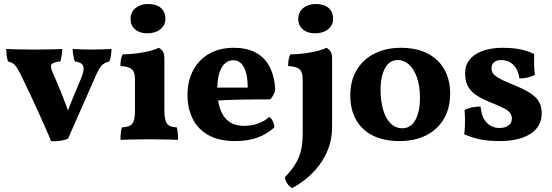

<svg xmlns="http://www.w3.org/2000/svg" viewBox="-20 -711 2819 980"><path d="M241.2 9Q229 -20 212.5 -57Q196 -94 177.9 -134.4Q159.8 -174.8 141.7 -213.4Q123.6 -252 108.1 -284.1Q92.6 -316.2 82.4 -337Q70 -360.4 61.3 -372.3Q52.6 -384.2 43.3 -389.3Q34 -394.4 21 -397Q16.4 -410.6 14.2 -427.3Q12 -444 12 -461Q34.2 -460 70.4 -459Q106.6 -458 147.6 -458Q174 -458 202.8 -458.5Q231.6 -459 256.6 -459.5Q281.6 -460 297.6 -461Q297.6 -445.2 294.7 -427.5Q291.8 -409.8 288.2 -397.8Q248.4 -393.2 241.8 -380.6Q235.2 -368 253 -331.2Q262.4 -310.2 273.3 -284.5Q284.2 -258.8 296 -229.1Q307.8 -199.4 319.3 -168.6Q330.8 -137.8 341 -107H312Q334.4 -168.4 353.9 -215.6Q373.4 -262.8 393.8 -310.8Q412.8 -357.8 404.3 -375.5Q395.8 -393.2 362 -397.4Q357.6 -409.8 354.3 -427.2Q351 -444.6 351 -461Q370 -460 395.5 -459Q421 -458 448.8 -458Q476.6 -458 502.6 -459Q528.6 -460 549 -461Q549 -444.4 546.2 -426.4Q543.4 -408.4 537.6 -397Q520.4 -393 508.7 -384.9Q497 -376.8 486.8 -360Q476.6 -343.2 464.8 -315L327.4 -3.6Q312.4 4 287.9 7.7Q263.4 11.4 241.2 9Z M595 3Q595 -16 596.6 -32.3Q598.2 -48.6 602.4 -61Q642.4 -62.2 655.7 -80.1Q669 -98 669 -148V-303.4Q669 -326.4 663.6 -341.5Q658.2 -356.6 642.2 -364.3Q626.2 -372 594.6 -373.8Q594.6 -389.6 596.9 -405.2Q599.2 -420.8 606 -433.6Q641.4 -433.6 678.3 -438.6Q715.2 -443.6 745 -451.1Q774.8 -458.6 789.2 -467Q803 -461.6 811 -448.7Q819 -435.8 819 -412.6V-148Q819 -98 832.2 -80.1Q845.4 -62.2 882.2 -61Q885.8 -48.6 887.4 -31.7Q889 -14.8 889 3Q875 2 851.2 1.5Q827.4 1 799.2 0.5Q771 0 742.4 0Q713.8 0 685.2 0.5Q656.6 1 632.8 1.5Q609 2 595 3ZM731.2 -541Q693 -541 669.7 -561Q646.4 -581 646.4 -612.8Q646.4 -650 672.2 -670.3Q698 -690.6 735.4 -690.6Q778 -690.6 801.1 -670.6Q824.2 -650.6 824.2 -614Q824.2 -582.6 798.9 -561.8Q773.6 -541 731.2 -541Z M1182 9Q1096 9 1042.1 -22.1Q988.2 -53.2 962.6 -106.5Q937 -159.8 937 -226Q937 -297.2 965.6 -351.5Q994.2 -405.8 1047 -436.4Q1099.8 -467 1172.2 -467Q1245 -467 1291.1 -439.3Q1337.2 -411.6 1359.7 -363.4Q1382.2 -315.2 1385 -252.8Q1378 -222.6 1359.2 -203.8Q1332.6 -203.8 1296.2 -203.5Q1259.8 -203.2 1218.6 -202.7Q1177.4 -202.2 1135.4 -200.4Q1093.4 -198.6 1055.2 -196V-263.8H1244.4Q1244.4 -330.4 1225.5 -366.9Q1206.6 -403.4 1170.4 -403.4Q1147 -403.4 1128.5 -387.4Q1110 -371.4 1099.5 -338Q1089 -304.6 1089 -253Q1089 -201.6 1102.1 -159.6Q1115.2 -117.6 1145.5 -93.1Q1175.8 -68.6 1227.8 -68.6Q1262.6 -68.6 1297 -80.7Q1331.4 -92.8 1354.6 -114.6Q1364.4 -108.4 1372 -92.8Q1379.6 -77.2 1380.4 -60.8Q1342.2 -26 1293.8 -8.5Q1245.4 9 1182 9Z M1471.2 249Q1457 241.4 1446.7 226.6Q1436.4 211.8 1434.2 193.4Q1469.6 156.4 1489.1 124Q1508.6 91.6 1516.8 54.8Q1525 18 1525 -29.8V-303.4Q1525 -326.4 1519.6 -341.5Q1514.2 -356.6 1498.2 -364.3Q1482.2 -372 1450.6 -373.8Q1450.6 -389.6 1452.9 -405.2Q1455.2 -420.8 1462 -433.6Q1498 -433.6 1534.6 -438.6Q1571.2 -443.6 1601 -451.1Q1630.8 -458.6 1645.2 -467Q1658.4 -461.6 1666.7 -448.7Q1675 -435.8 1675 -412.6V-63Q1675 -1.8 1655.7 48.1Q1636.4 98 1605.8 136.9Q1575.2 175.8 1539.4 203.9Q1503.6 232 1471.2 249ZM1587.2 -541Q1549 -541 1525.7 -561Q1502.4 -581 1502.4 -612.8Q1502.4 -650 1528.2 -670.3Q1554 -690.6 1591.4 -690.6Q1634 -690.6 1657.1 -670.6Q1680.2 -650.6 1680.2 -614Q1680.2 -582.6 1654.9 -561.8Q1629.6 -541 1587.2 -541Z M2019.2 9Q1938 9 1881.9 -19.6Q1825.8 -48.2 1796.9 -100.5Q1768 -152.8 1768 -223.6Q1768 -301.2 1801.8 -355.8Q1835.6 -410.4 1893.8 -438.7Q1952 -467 2024.6 -467Q2108.2 -467 2164.4 -437Q2220.6 -407 2249.1 -354.7Q2277.6 -302.4 2277.6 -233.8Q2277.6 -158.8 2245.8 -104.7Q2214 -50.6 2156.3 -20.8Q2098.6 9 2019.2 9ZM2033.8 -56.4Q2078.2 -56.4 2100.9 -99.9Q2123.6 -143.4 2123.6 -209.2Q2123.6 -273 2107.8 -316.7Q2092 -360.4 2066.4 -382.5Q2040.8 -404.6 2011.6 -404.6Q1966.2 -404.6 1944.3 -361.5Q1922.4 -318.4 1922.4 -254.8Q1922.4 -196.4 1935.3 -151.8Q1948.2 -107.2 1973.1 -81.8Q1998 -56.4 2033.8 -56.4Z M2706.6 -435.6Q2705.6 -409.8 2706 -382.5Q2706.4 -355.2 2710.4 -329.2Q2696.2 -320.8 2674.8 -315.7Q2653.4 -310.6 2631 -310.6Q2628.4 -335.6 2617.2 -357Q2606 -378.4 2586.2 -391.4Q2566.4 -404.4 2537 -404.4Q2514.4 -404.4 2501.6 -393Q2488.8 -381.6 2488.8 -363.2Q2488.8 -349.2 2495.4 -338Q2502 -326.8 2524.6 -313.2Q2547.2 -299.6 2596.4 -279.8Q2652.8 -257.4 2685.3 -236.5Q2717.8 -215.6 2731.4 -191.2Q2745 -166.8 2745 -133.2Q2745 -87.6 2719.2 -55.9Q2693.4 -24.2 2645.3 -7.6Q2597.2 9 2532 9Q2469.6 9 2429 0.1Q2388.4 -8.8 2349.6 -25.6Q2352.2 -44.6 2353 -67.3Q2353.8 -90 2353.3 -111.8Q2352.8 -133.6 2351.2 -149.6Q2365.2 -158 2388.4 -162.6Q2411.6 -167.2 2432.6 -167.2Q2438.4 -112 2464.2 -84.9Q2490 -57.8 2529.4 -57.8Q2557.8 -57.8 2575.2 -70.4Q2592.6 -83 2592.6 -105Q2592.6 -120.6 2585 -132.4Q2577.4 -144.2 2557.1 -155.7Q2536.8 -167.2 2497.8 -182.8Q2451.6 -200.6 2419.7 -219.6Q2387.8 -238.6 2370.9 -266.1Q2354 -293.6 2354 -337.2Q2354 -370.4 2368.8 -394.8Q2383.6 -419.2 2410 -435.3Q2436.4 -451.4 2470.8 -459.2Q2505.2 -467 2543.4 -467Q2597.4 -467 2635.3 -459.2Q2673.2 -451.4 2706.6 -435.6Z"/></svg>

Font: Vollkorn
Style: Regular
Weight: 400
Designer: Friedrich Althausen
Foundry: Friedrich Althausen
Version: Version 4.104